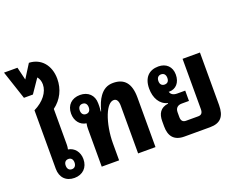

<svg xmlns="http://www.w3.org/2000/svg" viewBox="-161 -1084 1642 1329"><g transform="rotate(-20 660.5 -419.5)"><path d="M180 9C241 9 282 -31 282 -93C282 -146 250 -185 204 -192C207 -205 208 -215 208 -227V-489C269 -534 302 -601 302 -677C302 -777 243 -845 155 -848L92 -748L69 -843H-30L40 -632H106L175 -733C188 -718 195 -698 195 -675C195 -618 151 -561 79 -526V-95C79 -31 118 9 180 9ZM184 -54C163 -54 151 -68 151 -92C151 -115 163 -129 184 -129C204 -129 216 -115 216 -92C216 -69 204 -54 184 -54Z M383 0H511V-125C511 -196 524 -270 546 -326C567 -378 592 -405 618 -405C640 -405 651 -385 651 -352V0H779V-366C779 -469 737 -518 654 -518C611 -518 580 -500 554 -464C536 -439 522 -406 510 -361H507C509 -381 510 -389 510 -400V-421C510 -480 470 -518 411 -518C349 -518 309 -479 309 -417C309 -363 341 -324 387 -318C384 -304 383 -293 383 -279ZM406 -379C386 -379 373 -393 373 -417C373 -441 386 -455 406 -455C427 -455 439 -441 439 -417C439 -393 427 -379 406 -379Z M992 0H1181C1257 0 1292 -38 1292 -123V-510H1164V-139C1164 -112 1153 -99 1130 -99H1040C1017 -99 1005 -112 1005 -139V-174C1005 -204 1022 -221 1053 -221H1106V-297H1047C1019 -297 1001 -308 996 -329L1000 -328C1049 -328 1083 -365 1083 -424C1083 -482 1045 -518 988 -518C920 -518 876 -477 876 -395C876 -326 907 -271 964 -257V-253C905 -246 884 -206 884 -153V-114C884 -43 916 0 992 0ZM987 -385C967 -385 954 -398 954 -422C954 -446 967 -460 987 -460C1008 -460 1020 -446 1020 -422C1020 -398 1008 -385 987 -385Z"/></g></svg>

Font: Noto Sans Thai Looped UI Narrow
Style: Bold
Weight: 700
Width: 4
Designer: Cadson Demak Team
Foundry: Cadson Demak Co., Ltd.
Version: Version 1.000